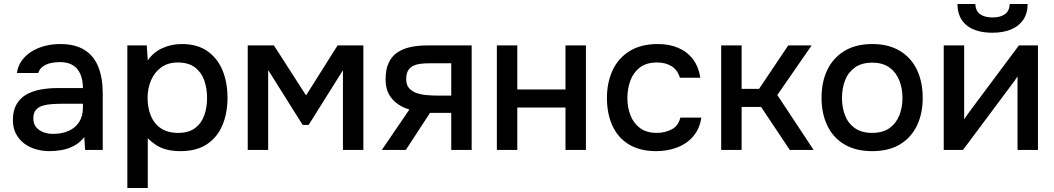

<svg xmlns="http://www.w3.org/2000/svg" viewBox="-20 -756 5316 968"><path d="M229 6Q194 6 161 -3.5Q128 -13 102 -32.5Q76 -52 60.5 -81.5Q45 -111 45 -151Q45 -199 63.5 -230.5Q82 -262 113 -279.5Q144 -297 184.5 -304.5Q225 -312 269 -312H398Q398 -351 386 -380.5Q374 -410 348.5 -426.5Q323 -443 281 -443Q256 -443 233.5 -437.5Q211 -432 195 -420Q179 -408 173 -388H65Q71 -426 92 -453.5Q113 -481 144 -499Q175 -517 210.5 -525.5Q246 -534 283 -534Q359 -534 406.5 -504Q454 -474 476 -418Q498 -362 498 -285V0H409L405 -65Q382 -36 352.5 -20.5Q323 -5 291 0.5Q259 6 229 6ZM247 -81Q293 -81 327 -96.5Q361 -112 379.5 -141.5Q398 -171 398 -212V-233H304Q275 -233 247 -231.5Q219 -230 196.5 -223.5Q174 -217 161 -202Q148 -187 148 -159Q148 -132 162 -115Q176 -98 199 -89.5Q222 -81 247 -81Z M622 192V-527H720L725 -451Q753 -493 799 -513.5Q845 -534 897 -534Q975 -534 1026 -498Q1077 -462 1102 -401Q1127 -340 1127 -263Q1127 -186 1101.5 -125Q1076 -64 1023.5 -29Q971 6 890 6Q851 6 820 -2Q789 -10 766 -25.5Q743 -41 725 -59V192ZM878 -86Q932 -86 964 -110.5Q996 -135 1010 -175Q1024 -215 1024 -262Q1024 -311 1009.5 -351.5Q995 -392 962.5 -416.5Q930 -441 876 -441Q827 -441 793 -416.5Q759 -392 741.5 -351Q724 -310 724 -262Q724 -213 740.5 -172.5Q757 -132 791.5 -109Q826 -86 878 -86Z M1229 0V-527H1361L1523 -275L1682 -527H1812V0H1709V-402L1536 -126H1506L1332 -403V0Z M1905 0 2044 -204Q1989 -220 1956.5 -258Q1924 -296 1924 -355Q1924 -405 1939 -438Q1954 -471 1982 -490.5Q2010 -510 2048.5 -518.5Q2087 -527 2134 -527H2358V0H2255V-187H2148L2026 0ZM2188 -274H2255V-437H2146Q2119 -437 2097.5 -434Q2076 -431 2060.5 -422.5Q2045 -414 2036.5 -398.5Q2028 -383 2028 -357Q2028 -328 2042.5 -311.5Q2057 -295 2080 -287Q2103 -279 2131.5 -276.5Q2160 -274 2188 -274Z M2485 0V-527H2588V-305H2831V-527H2934V0H2831V-214H2588V0Z M3289 6Q3206 6 3150.5 -28Q3095 -62 3067.5 -122.5Q3040 -183 3040 -262Q3040 -340 3068.5 -401.5Q3097 -463 3154.5 -498.5Q3212 -534 3297 -534Q3355 -534 3400 -514.5Q3445 -495 3473.5 -457.5Q3502 -420 3511 -364H3408Q3395 -405 3364.5 -423Q3334 -441 3293 -441Q3238 -441 3205 -415Q3172 -389 3157.5 -348Q3143 -307 3143 -262Q3143 -215 3158.5 -175Q3174 -135 3206.5 -110.5Q3239 -86 3292 -86Q3332 -86 3366 -103.5Q3400 -121 3410 -163H3516Q3507 -105 3474 -67.5Q3441 -30 3392.5 -12Q3344 6 3289 6Z M3616 0V-527H3719V-308H3807L3954 -527H4072L3899 -277L4082 0H3962L3817 -217H3719V0Z M4377 6Q4295 6 4238 -27.5Q4181 -61 4151.5 -122Q4122 -183 4122 -263Q4122 -344 4151.5 -404.5Q4181 -465 4238 -499.5Q4295 -534 4378 -534Q4460 -534 4517 -499.5Q4574 -465 4603 -404Q4632 -343 4632 -262Q4632 -183 4602.5 -122Q4573 -61 4516.5 -27.5Q4460 6 4377 6ZM4377 -86Q4431 -86 4464.5 -110Q4498 -134 4514 -174Q4530 -214 4530 -262Q4530 -310 4514 -350.5Q4498 -391 4464.5 -415.5Q4431 -440 4377 -440Q4324 -440 4290 -415.5Q4256 -391 4240.5 -351Q4225 -311 4225 -262Q4225 -214 4240.5 -174Q4256 -134 4290 -110Q4324 -86 4377 -86Z M4738 0V-527H4841V-154Q4848 -166 4859 -180.5Q4870 -195 4876 -204L5117 -527H5213V0H5110V-371Q5102 -358 5093 -345.5Q5084 -333 5076 -323L4835 0ZM4983 -591Q4901 -591 4854.5 -627.5Q4808 -664 4807 -736H4897Q4899 -700 4922 -684Q4945 -668 4984 -668Q5023 -668 5046 -684Q5069 -700 5071 -736H5161Q5161 -689 5139 -656.5Q5117 -624 5077.5 -607.5Q5038 -591 4983 -591Z"/></svg>

Font: Onest Medium
Style: Regular
Weight: 500
Designer: Dmitri Voloshin, Andrey Kudryavtsev
Foundry: Dmitri Voloshin, Andrey Kudryavtsev
Version: Version 1.000;gftools[0.9.33]